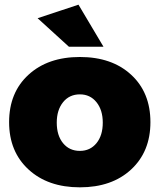

<svg xmlns="http://www.w3.org/2000/svg" viewBox="-20 -795 683 822"><path d="M19 -272Q19 -399 102 -475Q185 -551 322 -551Q459 -551 541.5 -475Q624 -399 624 -272Q624 -146 541.5 -69.5Q459 7 322 7Q185 7 102 -69.5Q19 -146 19 -272ZM141 -717 316 -775 423 -595H275ZM223 -270Q223 -215 250 -182Q277 -149 322 -149Q366 -149 393 -182Q420 -215 420 -270Q420 -324 393 -357.5Q366 -391 322 -391Q277 -391 250 -357.5Q223 -324 223 -270Z"/></svg>

Font: Trueno
Style: ExBd
Weight: 800
Designer: Julieta Ulanovsky
Foundry: Julieta Ulanovsky
Version: Version 3.001b